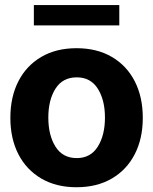

<svg xmlns="http://www.w3.org/2000/svg" viewBox="-20 -748 621 778"><path d="M290 10.7Q207.5 10.7 147.2 -24.7Q86.9 -60.1 54.4 -123.3Q22 -186.5 22 -270.5Q22 -355 54.4 -418.5Q86.9 -481.9 147.2 -517.3Q207.5 -552.7 290 -552.7Q373 -552.7 433.3 -517.3Q493.7 -481.9 526.1 -418.5Q558.6 -355 558.6 -270.5Q558.6 -186.5 526.1 -123.3Q493.7 -60.1 433.3 -24.7Q373 10.7 290 10.7ZM291 -107.4Q347.2 -107.4 376.2 -153.8Q405.3 -200.2 405.3 -271.5Q405.3 -342.8 376.2 -388.7Q347.2 -434.6 291 -434.6Q233.9 -434.6 204.8 -388.7Q175.8 -342.8 175.8 -271.5Q175.8 -200.2 204.8 -153.8Q233.9 -107.4 291 -107.4ZM463.4 -727.5V-645H117.2V-727.5Z"/></svg>

Font: Inter Tight
Style: Bold
Weight: 700
Designer: Rasmus Andersson
Foundry: rsms
Version: Version 3.004; ttfautohint (v1.8.4.7-5d5b)